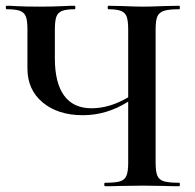

<svg xmlns="http://www.w3.org/2000/svg" viewBox="-20 -645 674 665"><path d="M601 0Q568 0 548 -1L476 -2L397 -1Q378 0 344 0Q341 0 341 -6Q341 -12 344 -12Q380 -12 396 -17Q412 -22 418 -36.5Q424 -51 424 -81V-293Q350 -246 267 -246Q181 -246 128 -290Q75 -334 75 -408V-544Q75 -574 69.5 -588Q64 -602 49 -607.5Q34 -613 3 -613Q0 -613 0 -619Q0 -625 3 -625Q21 -625 31 -624Q65 -622 117 -622Q162 -622 204 -624Q218 -625 239 -625Q241 -625 241 -619Q241 -613 239 -613Q209 -613 194.5 -607Q180 -601 175 -586.5Q170 -572 170 -542V-443Q170 -358 202 -314Q234 -270 297 -270Q360 -270 424 -308V-542Q424 -572 419 -586.5Q414 -601 399.5 -607Q385 -613 355 -613Q353 -613 353 -619Q353 -625 355 -625L405 -624Q449 -622 476 -622Q504 -622 548 -624L601 -625Q603 -625 603 -619Q603 -613 601 -613Q565 -613 548 -607.5Q531 -602 525 -588Q519 -574 519 -544V-81Q519 -51 525 -36.5Q531 -22 548 -17Q565 -12 601 -12Q603 -12 603 -6Q603 0 601 0Z"/></svg>

Font: Cormorant SC SemiBold
Style: Regular
Weight: 600
Designer: Christian Thalmann (Catharsis Fonts)
Version: Version 3.000